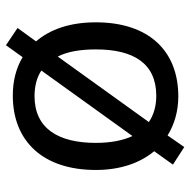

<svg xmlns="http://www.w3.org/2000/svg" viewBox="-17 -589 639 645"><g transform="rotate(90 302.5 -266.5)"><path d="M551 -269C551 -352 527 -418 488 -465L533 -528L474 -566L435 -510C398 -533 353 -546 304 -546C150 -546 55 -446 55 -269C55 -183 78 -116 119 -68L74 -6L132 33L172 -23C209 -1 252 10 301 10C454 10 551 -91 551 -269ZM146 -269C146 -396 193 -472 302 -472C337 -472 367 -463 390 -447L170 -141C153 -174 146 -218 146 -269ZM460 -269C460 -142 411 -63 303 -63C269 -63 239 -71 217 -86L437 -392C452 -360 460 -318 460 -269Z"/></g></svg>

Font: Noto Sans Gujarati UI
Style: Regular
Weight: 400
Designer: Jelle Bosma - Monotype Design Team, Universal Thirst
Foundry: Monotype Imaging Inc.
Version: Version 2.106